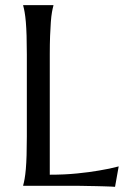

<svg xmlns="http://www.w3.org/2000/svg" viewBox="-20 -720 500 744"><path d="M172.9 -43Q230.5 -43 278.8 -47.9Q327.1 -52.7 363.3 -59.1Q405.3 -65.9 439.9 -75.2L425.8 3.9Q419.9 3.4 408.2 2.9Q396.5 2.4 382.1 2Q367.7 1.5 351.8 1.2Q335.9 1 321.8 0.7Q307.6 0.5 296.6 0.2Q285.6 0 280.8 0H69.8V-2Q72.8 -12.2 75.4 -27.3Q78.1 -42.5 80.1 -64.9Q82 -87.4 83 -118.4Q84 -149.4 84 -190.9V-508.8Q84 -550.3 83 -581.3Q82 -612.3 80.1 -635Q78.1 -657.7 75.4 -672.9Q72.8 -688 69.8 -698.2V-700.2H187V-698.2Q184.1 -688 181.4 -672.9Q178.7 -657.7 177 -635Q175.3 -612.3 174.1 -581.3Q172.9 -550.3 172.9 -508.8Z"/></svg>

Font: Marcellus SC
Style: Regular
Weight: 400
Designer: Astigmatic (AOETI)
Foundry: Astigmatic (AOETI)
Version: Version 1.001